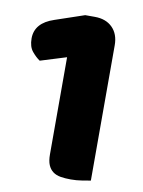

<svg xmlns="http://www.w3.org/2000/svg" viewBox="-74 -668 542 728"><g transform="rotate(10 196.5 -303.5)"><path d="M155 -446 55 -415Q40 -425 25 -443Q10 -461 10 -493Q10 -553 83 -577L195 -615H232Q275 -615 300 -590Q325 -565 325 -522V-1Q314 1 292.5 4.5Q271 8 249 8Q227 8 209.5 5Q192 2 180 -7Q168 -16 161.5 -31.5Q155 -47 155 -72Z"/></g></svg>

Font: Baloo Paaji
Style: Regular
Weight: 400
Designer: Shuchita Grover and Ek Type
Foundry: Ek Type
Version: Version 1.007;PS 1.000;hotconv 1.0.88;makeotf.lib2.5.647800